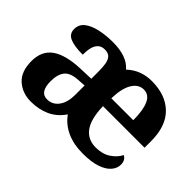

<svg xmlns="http://www.w3.org/2000/svg" viewBox="-98 -805 1071 1071"><g transform="rotate(45 437.5 -269.5)"><path d="M202 10Q136 10 90.5 -30Q45 -70 45 -153Q45 -234 101 -273Q157 -312 269 -316L351 -319V-374Q351 -408 347 -433.5Q343 -459 330 -473.5Q317 -488 289 -488Q264 -488 249 -474Q234 -460 228 -435.5Q222 -411 222 -380Q155 -380 121 -395Q87 -410 87 -447Q87 -484 115 -506Q143 -528 190 -538.5Q237 -549 293 -549Q346 -549 386 -535.5Q426 -522 452 -492Q512 -549 599 -549Q708 -549 770.5 -488Q833 -427 833 -308V-257H505Q508 -157 542.5 -111Q577 -65 639 -65Q691 -65 727 -88.5Q763 -112 780 -146Q794 -139 800.5 -126.5Q807 -114 807 -97Q807 -69 786.5 -44.5Q766 -20 723 -5Q680 10 612 10Q539 10 485 -15Q431 -40 399 -86Q365 -36 315 -13Q265 10 202 10ZM257 -63Q300 -63 325.5 -98Q351 -133 351 -191V-266L306 -263Q246 -260 223 -231.5Q200 -203 200 -149Q200 -63 257 -63ZM680 -321Q680 -399 661 -441.5Q642 -484 601 -484Q560 -484 534.5 -442.5Q509 -401 507 -321Z"/></g></svg>

Font: Noto Serif NP Hmong
Style: Regular
Weight: 400
Designer: Dalton Maag Ltd
Foundry: Dalton Maag Ltd
Version: Version 1.001